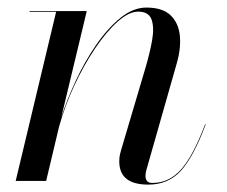

<svg xmlns="http://www.w3.org/2000/svg" viewBox="-20 -490 614 520"><path d="M132 -458H60V-460H215L146 -172.5Q161 -219 185 -270.8Q209 -322.5 240 -367.8Q271 -413 305.8 -441.2Q340.5 -469.5 376.5 -469.5Q420 -469.5 441.8 -448.8Q463.5 -428 467 -394Q470.5 -360 459 -319.5L377 -31.5Q374 -22.5 374 -13.5Q374 -5.5 378 0Q382 5.5 393 5.5Q438 5.5 470.8 -31.5Q503.5 -68.5 535.5 -153.5L537 -153Q505 -67 470.8 -28.5Q436.5 10 381.5 10Q303 10 303 -53Q303 -64 305 -72.2Q307 -80.5 309 -87L374.5 -308Q386 -347 392 -381.2Q398 -415.5 390.5 -437Q383 -458.5 354 -458.5Q329 -458.5 298.5 -431.2Q268 -404 237.5 -358.8Q207 -313.5 181.2 -258.2Q155.5 -203 140 -147L105 0H22.5Z"/></svg>

Font: Bodoni* 96pt
Style: Italic
Weight: 400
Italic angle: -13°
Version: Version 2.3